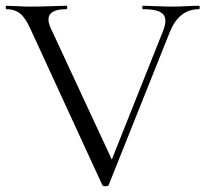

<svg xmlns="http://www.w3.org/2000/svg" viewBox="-23 -645 715 668"><path d="M669 -625Q672 -625 672 -619Q672 -613 669 -613Q600 -613 568 -534L355 -1Q354 3 344 3Q334 3 333 -1L84 -542Q67 -581 48 -597Q29 -613 -1 -613Q-3 -613 -3 -619Q-3 -625 -1 -625Q11 -625 38 -623.5Q65 -622 82 -622Q116 -622 156 -623.5Q196 -625 208 -625Q211 -625 211 -619Q211 -613 208 -613Q123 -613 154 -546L366 -90L545 -539Q560 -578 544.5 -595.5Q529 -613 475 -613Q472 -613 472 -619Q472 -625 475 -625Q490 -625 522.5 -623.5Q555 -622 580 -622Q600 -622 626 -623.5Q652 -625 669 -625Z"/></svg>

Font: Cormorant SC
Style: Regular
Weight: 400
Designer: Christian Thalmann (Catharsis Fonts)
Version: Version 1.000;PS 002.000;hotconv 1.0.88;makeotf.lib2.5.64775